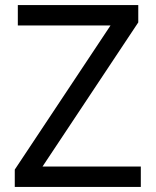

<svg xmlns="http://www.w3.org/2000/svg" viewBox="-20 -734 612 754"><path d="M533 0H38V-68L414 -634H50V-714H523V-646L147 -80H533Z"/></svg>

Font: Noto Sans Malayalam
Style: Regular
Weight: 400
Designer: Jelle Bosma - Monotype Design Team
Foundry: Monotype Imaging Inc.
Version: Version 2.103